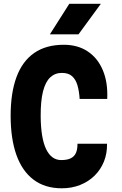

<svg xmlns="http://www.w3.org/2000/svg" viewBox="-20 -976 640 1010"><path d="M305 14.5Q216.5 14.5 156.5 -30.8Q96.5 -76 66.2 -161.2Q36 -246.5 36 -367Q36 -488 67 -571.2Q98 -654.5 160.2 -697.5Q222.5 -740.5 315.5 -740.5Q389.5 -740.5 442 -705.2Q494.5 -670 521.2 -606Q548 -542 544 -455.5H399Q396.5 -496 387.5 -527Q378.5 -558 359.2 -575.2Q340 -592.5 305.5 -592.5Q269.5 -592.5 244.2 -569Q219 -545.5 206.2 -495Q193.5 -444.5 194 -363.5Q195 -248.5 222.8 -191.2Q250.5 -134 302 -134Q334.5 -134 353.2 -143.8Q372 -153.5 380 -172.8Q388 -192 387.5 -220H543Q544 -169 526.8 -126.2Q509.5 -83.5 477.5 -52Q445.5 -20.5 401.5 -3Q357.5 14.5 305 14.5ZM393 -795.5H242.5L344.5 -956H510.5Z"/></svg>

Font: Spline Sans Mono
Style: Regular
Weight: 400
Monospace: yes
Designer: Eben Sorkin, Mirko Velimirovic
Foundry: Sorkin Type
Version: Version 1.004